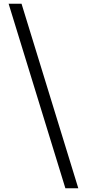

<svg xmlns="http://www.w3.org/2000/svg" viewBox="-20 -824 465 1025"><path d="M398 181 95 -804H26L329 181Z"/></svg>

Font: GenKiMin2 TW H
Style: Regular
Weight: 900
Version: Version 2.100;PS 2.1;hotconv 16.6.51;makeotf.lib2.5.65220 DE